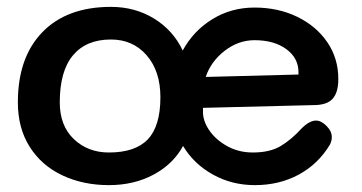

<svg xmlns="http://www.w3.org/2000/svg" viewBox="-20 -537 1054 559"><path d="M571 -214Q570 -186 589 -158Q608 -130 641.5 -111.5Q675 -93 716 -93Q766 -93 797.5 -112Q829 -131 858 -163Q881 -186 900 -186Q915 -186 930.5 -170.5Q946 -155 946 -138Q946 -126 940 -115Q906 -59 849.5 -28.5Q793 2 722 2Q655 2 599.5 -29Q544 -60 513 -112Q484 -59 427 -28.5Q370 2 297 2Q222 2 161.5 -26.5Q101 -55 66.5 -109.5Q32 -164 32 -239Q32 -370 103.5 -443.5Q175 -517 303 -517Q373 -517 428.5 -483Q484 -449 512 -390Q543 -447 598 -481Q653 -515 721 -515Q790 -515 845.5 -488Q901 -461 933 -414Q965 -367 965 -307Q965 -268 948.5 -249.5Q932 -231 893 -231L571 -223ZM447 -254Q447 -330 407 -376Q367 -422 303 -422Q231 -422 192.5 -376Q154 -330 154 -239Q154 -171 195 -132Q236 -93 297 -93Q374 -93 410.5 -131.5Q447 -170 447 -254ZM579 -313 849 -320V-327Q849 -368 813.5 -394Q778 -420 721 -420Q674 -420 634 -389Q594 -358 579 -313Z"/></svg>

Font: Mali SemiBold
Style: Regular
Weight: 600
Designer: Kitiyaporn Chalermlarp | Katatrad Aksorn Co.,Ltd.
Foundry: Cadson Demak Co.,Ltd.
Version: Version 1.000; ttfautohint (v1.6)